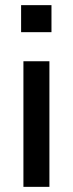

<svg xmlns="http://www.w3.org/2000/svg" viewBox="-20 -726 283 746"><path d="M62 -601V-706H180V-601ZM71 0V-488H172V0Z"/></svg>

Font: Nunito Sans 12pt SemiBold
Style: Regular
Weight: 600
Designer: Vernon Adams
Foundry: Vernon Adams
Version: Version 3.101;gftools[0.9.27]